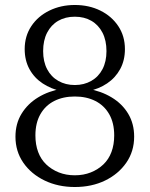

<svg xmlns="http://www.w3.org/2000/svg" viewBox="-20 -740 600 770"><path d="M280 -37Q315 -37 344 -48.5Q373 -60 394.5 -80.5Q416 -101 427 -130.5Q438 -160 438 -197Q438 -247 418 -282Q398 -317 362.5 -335Q327 -353 280 -353Q233 -353 197.5 -335Q162 -317 142 -282Q122 -247 122 -197Q122 -160 133 -130.5Q144 -101 165.5 -80.5Q187 -60 216 -48.5Q245 -37 280 -37ZM280 -399Q317 -399 346 -415.5Q375 -432 391 -462.5Q407 -493 407 -535Q407 -578 391 -609Q375 -640 346.5 -656.5Q318 -673 280 -673Q242 -673 213.5 -656.5Q185 -640 169 -609Q153 -578 153 -535Q153 -493 169 -462.5Q185 -432 214 -415.5Q243 -399 280 -399ZM280 -720Q337 -720 382.5 -697.5Q428 -675 454.5 -635Q481 -595 481 -543Q481 -498 462 -463Q443 -428 409.5 -405.5Q376 -383 332 -374L344 -386V-368L332 -384Q385 -375 427.5 -349.5Q470 -324 494 -284Q518 -244 518 -192Q518 -133 486.5 -87.5Q455 -42 401.5 -16Q348 10 280 10Q213 10 159 -16Q105 -42 73.5 -87.5Q42 -133 42 -192Q42 -244 66.5 -284Q91 -324 133 -349.5Q175 -375 228 -384L216 -368V-386L228 -374Q185 -383 151 -405.5Q117 -428 98 -463Q79 -498 79 -543Q79 -595 105.5 -635Q132 -675 178 -697.5Q224 -720 280 -720Z"/></svg>

Font: Roboto Serif 36pt Light
Style: Regular
Weight: 300
Designer: Greg Gazdowicz
Foundry: Commercial Type
Version: Version 1.008